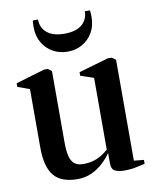

<svg xmlns="http://www.w3.org/2000/svg" viewBox="-84 -805 703 879"><g transform="rotate(-10 267.0 -365.5)"><path d="M422.5 8.5Q395.5 8.5 379.5 0Q363.5 -8.5 363.5 -34V-83.5Q347.5 -60.5 324.5 -39Q301.5 -17.5 271.8 -3.8Q242 10 206 10Q130 10 96 -31Q62 -72 62 -162V-433.5L6.5 -454V-470.5L141 -510.5H158.5L175.5 -497.5V-164Q175.5 -129 181 -104.2Q186.5 -79.5 201.2 -66.5Q216 -53.5 243 -53.5Q270 -53.5 291.5 -60Q313 -66.5 330 -77.2Q347 -88 360 -100V-433.5L299 -454V-470.5L436.5 -510.5H455.5L473.5 -497.5V-28.5L519.5 -24V-6Q502.5 -2 478.5 3.2Q454.5 8.5 422.5 8.5ZM262.5 -572.5Q225 -572.5 194.5 -589.5Q164 -606.5 145.8 -637.5Q127.5 -668.5 127.5 -711Q127.5 -720 128 -726.5Q128.5 -733 129.5 -741H153.5Q153.5 -736 154 -730.2Q154.5 -724.5 156 -719Q161.5 -698.5 175.5 -684.5Q189.5 -670.5 211.2 -663.2Q233 -656 262.5 -656Q292 -656 313.5 -663.2Q335 -670.5 349 -684.5Q363 -698.5 368.5 -719Q370 -724.5 370.5 -730.2Q371 -736 371 -741H395Q396 -733 396.5 -726.5Q397 -720 397 -711Q397 -668.5 378.8 -637.5Q360.5 -606.5 330 -589.5Q299.5 -572.5 262.5 -572.5Z"/></g></svg>

Font: Merriweather 144pt SemiBold
Style: Regular
Weight: 600
Version: Version 2.100